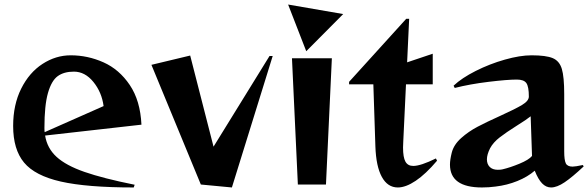

<svg xmlns="http://www.w3.org/2000/svg" viewBox="-20 -814 2595 847"><path d="M38 -258Q38 -352 73.5 -423Q109 -494 167.5 -532Q226 -570 292 -570Q367 -570 436.5 -539Q506 -508 552.5 -439Q599 -370 604 -264L179 -216Q188 -160 229.5 -122Q271 -84 353 -55.5Q435 -27 574 1L570 13Q363 13 248.5 -13Q134 -39 86 -97Q38 -155 38 -258ZM177 -231 437 -346Q429 -407 392 -452.5Q355 -498 306 -498Q262 -498 234.5 -478Q207 -458 191.5 -403.5Q176 -349 176 -250Q176 -237 177 -231Z M866 0 648 -528 819 -569 922 -167 1169 -567H1183L1003 13Z M1268 -557H1444L1418 0H1294ZM1494 -752 1331 -588 1251 -794Z M1636 -168 1627 -442H1520V-453L1772 -731H1785L1776 -539L1889 -577V-442H1771L1759 -190L1758 -163Q1758 -120 1768.5 -101Q1779 -82 1803 -82Q1836 -82 1903 -115L1908 -105Q1858 -46 1814 -16.5Q1770 13 1735 13Q1690 13 1664.5 -33.5Q1639 -80 1636 -168Z M1965 -88Q1965 -109 1973 -141Q1982 -176 2014.5 -205Q2047 -234 2087 -255Q2127 -276 2189 -304Q2253 -333 2283 -351Q2313 -369 2313 -388Q2313 -432 2302 -447.5Q2291 -463 2260 -463Q2218 -463 2135.5 -453Q2053 -443 1986 -426L1981 -436Q2017 -470 2078.5 -501Q2140 -532 2207 -551Q2274 -570 2325 -570Q2389 -570 2418.5 -557.5Q2448 -545 2458.5 -510Q2469 -475 2469 -399V-146Q2469 -108 2476 -93.5Q2483 -79 2506 -79Q2518 -79 2551 -86L2555 -80Q2505 -33 2471 -10Q2437 13 2411 13Q2389 13 2371.5 -5Q2354 -23 2339 -61Q2308 -34 2262.5 -15.5Q2217 3 2166 9Q2137 13 2106 13Q1965 13 1965 -88ZM2176 -65Q2190 -65 2197 -67Q2231 -75 2272 -92Q2313 -109 2327 -126L2321 -301Q2304 -287 2259 -259Q2213 -230 2184.5 -208Q2156 -186 2142 -160Q2128 -132 2128 -111Q2128 -90 2140.5 -77.5Q2153 -65 2176 -65Z"/></svg>

Font: Tiejili SC
Style: Regular
Weight: 400
Designer: Buernia
Foundry: Ershou Xiaoxi Press
Version: Version 1.100